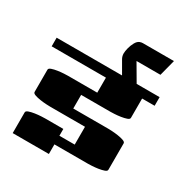

<svg xmlns="http://www.w3.org/2000/svg" viewBox="-200 -1033 1140 1195"><g transform="rotate(30 370.0 -435.0)"><path d="M0 -579V-641H470L421 -726Q410 -744 410 -765Q410 -781 416 -804.5Q422 -828 433.5 -849Q445 -870 461 -876Q466 -878 471.5 -879Q477 -880 482 -880H705L675 -764H503L575 -641H740V-579H650V-440Q650 -430 633 -424Q616 -418 592.5 -414.5Q569 -411 548.5 -410Q528 -409 520 -409H310V-311H560Q568 -311 588.5 -310Q609 -309 632.5 -305.5Q656 -302 673 -296Q690 -290 690 -280V-90Q690 -80 673 -74Q656 -68 632.5 -64.5Q609 -61 588.5 -60Q568 -59 560 -59H320V10H60V-139Q60 -149 77 -155Q94 -161 117.5 -164.5Q141 -168 161.5 -169Q182 -170 190 -170H320V-121H430V-249H180Q172 -249 151.5 -250Q131 -251 107.5 -254.5Q84 -258 67 -264Q50 -270 50 -280V-440Q50 -450 67 -456Q84 -462 107.5 -465.5Q131 -469 151.5 -470Q172 -471 180 -471H390V-579Z"/></g></svg>

Font: Gajraj One
Style: Regular
Weight: 400
Designer: Saurabh Sharma
Foundry: Saurabh Sharma
Version: Version 1.000